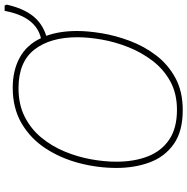

<svg xmlns="http://www.w3.org/2000/svg" viewBox="-10 -790 810 830"><g transform="rotate(-90 395.0 -375.0)"><path d="M334 10Q242 10 187 -29Q132 -68 108 -133Q84 -198 84 -276Q84 -358 105 -438Q126 -518 168.5 -583Q211 -648 276.5 -686.5Q342 -725 431 -725Q505 -725 560.5 -695Q616 -665 645 -603Q738 -625 763 -760H786L790 -751Q774 -680 741.5 -638.5Q709 -597 655 -580Q676 -523 676 -446Q676 -399 666 -339Q656 -279 633 -218Q610 -157 571 -105.5Q532 -54 473.5 -22Q415 10 334 10ZM335 -15Q406 -15 458.5 -44Q511 -73 547.5 -121Q584 -169 606.5 -226Q629 -283 639 -340.5Q649 -398 649 -445Q649 -563 595.5 -631.5Q542 -700 429 -700Q358 -700 305 -673Q252 -646 215 -601Q178 -556 155 -500.5Q132 -445 121.5 -387Q111 -329 111 -277Q111 -200 134 -141Q157 -82 206.5 -48.5Q256 -15 335 -15Z"/></g></svg>

Font: Noto Sans Thin
Style: Italic
Weight: 100
Italic angle: -12°
Designer: Monotype Design Team
Foundry: Monotype Imaging Inc.
Version: Version 2.013; ttfautohint (v1.8.4.7-5d5b)